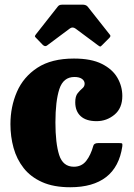

<svg xmlns="http://www.w3.org/2000/svg" viewBox="-20 -790 580 828"><path d="M25 -254.5Q25 -329.5 53 -394Q81 -458.5 141.5 -498Q202 -537.5 299 -537.5Q373.5 -537.5 419.2 -514.5Q465 -491.5 486.2 -454.8Q507.5 -418 507.5 -376Q507.5 -323.5 473.8 -295.5Q440 -267.5 396.5 -267.5Q351.5 -267.5 328 -289Q304.5 -310.5 304.5 -349Q304.5 -375 314.8 -387.8Q325 -400.5 335 -408.8Q345 -417 345 -429Q345 -441.5 333.5 -449.8Q322 -458 301 -458Q253 -458 236 -406Q219 -354 219 -262Q219 -172 235.2 -121.5Q251.5 -71 298.5 -71Q332 -71 351.8 -96.2Q371.5 -121.5 382.5 -161.5Q385.5 -173 404 -173H493.5Q505 -173 506.8 -170.8Q508.5 -168.5 507.5 -159Q494.5 -70.5 437.8 -26.5Q381 17.5 283 17.5Q211 17.5 161.5 -4.8Q112 -27 82 -65.2Q52 -103.5 38.5 -152.2Q25 -201 25 -254.5ZM164.5 -596.5 136.5 -625.5Q130.5 -631 130.5 -633.5Q130.5 -636 135 -642L229 -761.5Q233.5 -767.5 239.2 -768.8Q245 -770 255.5 -770H335Q351 -770 358 -761.5L454 -640Q459.5 -634.5 451 -626L419.5 -594.5Q414 -589 412 -589.2Q410 -589.5 403.5 -594L306 -666.5Q293 -676 281 -667L182.5 -593.5Q174 -587.5 164.5 -596.5Z"/></svg>

Font: Besley* Narrow Heavy
Style: Regular
Weight: 800
Width: 4
Designer: Owen Earl
Foundry: indestructible type*
Version: Version 3.000; ttfautohint (v1.8.3)